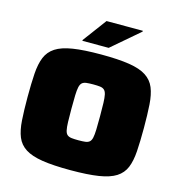

<svg xmlns="http://www.w3.org/2000/svg" viewBox="-127 -1008 1062 1129"><g transform="rotate(15 403.5 -443.0)"><path d="M403 8Q298 8 231.5 -2.5Q165 -13 127.5 -37Q90 -61 73.5 -101Q57 -141 53 -201Q49 -261 49 -343Q49 -425 53 -485Q57 -545 73.5 -585.5Q90 -626 127.5 -650.5Q165 -675 231.5 -685.5Q298 -696 403 -696Q508 -696 574.5 -685.5Q641 -675 678.5 -650.5Q716 -626 732.5 -585.5Q749 -545 753 -485Q757 -425 757 -343Q757 -261 753 -201Q749 -141 732.5 -101Q716 -61 678.5 -37Q641 -13 574.5 -2.5Q508 8 403 8ZM403 -174Q429 -174 445 -176Q461 -178 470.5 -186Q480 -194 484 -212Q488 -230 489 -262Q490 -294 490 -343Q490 -393 489 -424.5Q488 -456 484 -474.5Q480 -493 470.5 -501.5Q461 -510 445 -512Q429 -514 403 -514Q378 -514 361.5 -512Q345 -510 335.5 -501.5Q326 -493 322 -474.5Q318 -456 317 -424.5Q316 -393 316 -343Q316 -294 317 -262Q318 -230 322 -212Q326 -194 335.5 -186Q345 -178 361.5 -176Q378 -174 403 -174ZM275 -745V-750L382 -894H603V-889L435 -745Z"/></g></svg>

Font: Saira Expanded Black
Style: Regular
Weight: 900
Width: 7
Designer: Hector Gatti with collaboration of the Omnibus-Type team
Foundry: Omnibus-Type
Version: Version 1.101